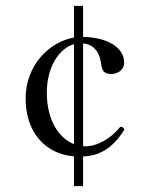

<svg xmlns="http://www.w3.org/2000/svg" viewBox="-20 -621 505 654"><path d="M232 -601V-493.1C150.1 -479 67.3 -401 67.3 -285.2C67.3 -175.2 129.6 -97.1 232 -88.3V13H263V-87.8C313.2 -90.3 361.3 -110.7 403.8 -179.7C400 -188.3 398.2 -188.2 389.6 -189.2C359.2 -149.3 310.7 -122.7 271.7 -122.7C268.8 -122.7 265.9 -122.8 263 -123V-473.1C308.6 -468.6 321.6 -430.7 324.9 -401.2C327.8 -375.5 340.2 -368.9 359.2 -368.9C378.2 -368.9 402.9 -380.3 402.9 -408.8C402.9 -457.4 347.9 -494 263 -495.3V-601ZM232 -130.1C179.2 -150.7 139.5 -213.1 139.5 -305.2C139.5 -392.8 181.3 -456.3 232 -470.5Z"/></svg>

Font: Libertinus Serif Display
Style: Regular
Weight: 400
Designer: Philipp H. Poll
Foundry: Khaled Hosny
Version: Version 6.1